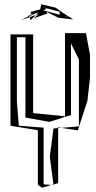

<svg xmlns="http://www.w3.org/2000/svg" viewBox="-20 -870 451 898"><path d="M176 8 221 -5 185 -8H184V-273L68 -282L59 -395V-696H99V-320L211 -300L312 -332V-667L349 -592V-279L267 -272L344 -260L350 -279L352 -280L350 -279L389 -399L401 -507V-614L382 -715H284V-325L276 -327L135 -341V-709H29V-282L157 -261V-6ZM213 -137 230 -7 252 -14V-271L230 -269ZM252 -275 267 -272 252 -271ZM231 -4 221 -5 230 -7ZM279 -807 240 -834 173 -850 168 -826 123 -814 127 -804 147 -814 116 -797V-800L111 -793L100 -787L109 -791L100 -787L79 -775L119 -790L117 -794L159 -813L147 -800L162 -806L137 -784L202 -807L195 -816L253 -787L323 -779L279 -807ZM198 -829 180 -836 259 -815V-801L182 -822ZM119 -790 147 -800 123 -775ZM297 -792 300 -790 274 -797ZM100 -787 93 -784Z"/></svg>

Font: Quebrada
Style: Regular
Weight: 400
Designer: deFharo
Foundry: deFharo
Version: Version 1.034 2012